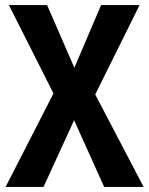

<svg xmlns="http://www.w3.org/2000/svg" viewBox="-20 -734 586 754"><path d="M544 0 354 -363 528 -714H377L272 -468L165 -714H15L190 -367L2 0H151L271 -262L389 0Z"/></svg>

Font: Noto Sans Display SemiCondensed
Style: Bold
Weight: 700
Width: 4
Designer: Monotype Design Team
Foundry: Monotype Imaging Inc.
Version: Version 1.900